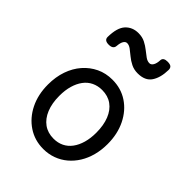

<svg xmlns="http://www.w3.org/2000/svg" viewBox="-233 -919 1054 1054"><g transform="rotate(45 294.5 -392.0)"><path d="M295 19Q228 19 175.5 -16Q123 -51 93 -111.5Q63 -172 63 -250Q63 -309 80 -358Q97 -407 128.5 -443Q160 -479 202 -499Q244 -519 295 -519Q362 -519 414 -484.5Q466 -450 496 -389Q526 -328 526 -250Q526 -203 515 -162Q504 -121 483.5 -88Q463 -55 434.5 -31Q406 -7 370.5 6Q335 19 295 19ZM295 -61Q328 -61 354.5 -74Q381 -87 399.5 -112Q418 -137 428 -172Q438 -207 438 -250Q438 -308 421 -350.5Q404 -393 372 -416Q340 -439 295 -439Q262 -439 235 -426Q208 -413 189.5 -388Q171 -363 161 -328.5Q151 -294 151 -250Q151 -192 168.5 -149.5Q186 -107 218 -84Q250 -61 295 -61ZM144 -640Q110 -640 110 -666Q111 -739 140 -770Q169 -801 215 -801Q245 -801 267.5 -789.5Q290 -778 308 -763.5Q326 -749 342 -737.5Q358 -726 374 -726Q387 -726 395.5 -740.5Q404 -755 405 -781Q407 -803 439 -803Q459 -803 467 -796Q475 -789 475 -775Q474 -714 449.5 -677.5Q425 -641 368 -641Q339 -641 316 -652.5Q293 -664 274.5 -679.5Q256 -695 240.5 -706.5Q225 -718 210 -718Q198 -718 190 -705Q182 -692 180 -666Q179 -653 170 -646.5Q161 -640 144 -640Z"/></g></svg>

Font: Playwrite ES Deco
Style: Regular
Weight: 400
Designer: Veronika Burian, José Scaglione
Foundry: TypeTogether
Version: Version 1.002